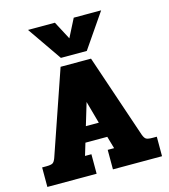

<svg xmlns="http://www.w3.org/2000/svg" viewBox="-129 -1001 970 1103"><g transform="rotate(-15 356.0 -450.0)"><path d="M141 -900H301L358 -792L413 -900H576L436 -696H282ZM15 -116H39Q67 -116 77.5 -122Q88 -128 96 -150L267 -647H448L616 -150Q624 -128 634.5 -122Q645 -116 673 -116H697V0H405V-116H443L422 -189H292L270 -116H308V0H15ZM396 -280 359 -413 319 -280Z"/></g></svg>

Font: Pridi
Style: Bold
Weight: 700
Designer: Katatrad Team
Foundry: CadsonDemak
Version: Version 1.001